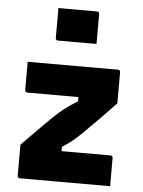

<svg xmlns="http://www.w3.org/2000/svg" viewBox="-55 -844 661 888"><g transform="rotate(5 275.0 -400.0)"><path d="M60 -540H479Q483 -540 485 -538.5Q487 -537 488.5 -535Q490 -533 490 -529V-385Q465 -359 444.5 -337.5Q424 -316 406.5 -298.5Q389 -281 374.5 -266.5Q360 -252 348 -240Q336 -228 326 -219Q303 -197 286 -185Q269 -173 252 -162V-142Q276 -142 300 -142Q324 -142 348 -142H479Q484 -142 487 -139Q490 -136 490 -131Q490 -98 490 -65.5Q490 -33 490 0H71Q68 0 65.5 -1.5Q63 -3 61.5 -5Q60 -7 60 -11V-155Q104 -200 136.5 -233Q169 -266 194.5 -290.5Q220 -315 243 -334Q260 -347 275.5 -357.5Q291 -368 308 -378V-398Q281 -398 254.5 -398Q228 -398 201 -398H71Q68 -398 65.5 -399.5Q63 -401 61.5 -403.5Q60 -406 60 -409Q60 -442 60 -474.5Q60 -507 60 -540ZM180 -800Q201 -800 223.5 -800Q246 -800 269.5 -800Q293 -800 315.5 -800Q338 -800 359 -800Q364 -800 367 -797Q370 -794 370 -789V-650Q349 -650 326.5 -650Q304 -650 280.5 -650Q257 -650 234.5 -650Q212 -650 191 -650Q186 -650 183 -653Q180 -656 180 -661Z"/></g></svg>

Font: Recursive ExtraBold
Style: Regular
Weight: 800
Version: Version 1.085